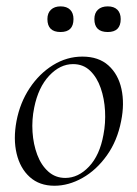

<svg xmlns="http://www.w3.org/2000/svg" viewBox="-20 -580 438 614"><path d="M154 14Q106.2 14 75.3 -13.8Q44.4 -41.6 33.2 -88.6Q22 -135.6 32.8 -193Q44 -251.6 74.8 -298.1Q105.6 -344.6 149.6 -371.8Q193.6 -399 243.4 -399Q295.4 -399 326.8 -370.7Q358.2 -342.4 368.4 -295.5Q378.6 -248.6 367.4 -193Q355.2 -129.8 321.7 -82.9Q288.2 -36 243.8 -11Q199.4 14 154 14ZM188.8 -11Q230.4 -11 264.7 -47.3Q299 -83.6 310.8 -149Q318 -186 315.9 -225.3Q313.8 -264.6 302 -298.6Q290.2 -332.6 268.2 -353.8Q246.2 -375 213.6 -375Q172 -375 137.2 -337.8Q102.4 -300.6 89.4 -236Q81.4 -197.4 84 -158Q86.6 -118.6 99.1 -85.2Q111.6 -51.8 134.4 -31.4Q157.2 -11 188.8 -11ZM324.6 -477.6Q281.8 -477.6 281.8 -519Q281.8 -538.2 293.1 -548.9Q304.4 -559.6 324.6 -559.6Q344.6 -559.6 355.3 -548.9Q366 -538.2 366 -519Q366 -477.6 324.6 -477.6ZM173.6 -477.6Q131.6 -477.6 131.6 -519Q131.6 -538.2 142.9 -548.9Q154.2 -559.6 173.6 -559.6Q193.6 -559.6 204.3 -548.9Q215 -538.2 215 -519Q215 -477.6 173.6 -477.6Z"/></svg>

Font: Cormorant Infant Light
Style: Italic
Weight: 300
Italic angle: -10°
Designer: Christian Thalmann (Catharsis Fonts)
Foundry: Catharsis Fonts
Version: Version 4.001